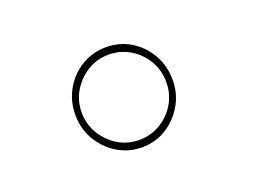

<svg xmlns="http://www.w3.org/2000/svg" viewBox="-57 -863 680 512"><g transform="rotate(-20 283.0 -607.0)"><path d="M273 -465Q235 -465 203.5 -484.5Q172 -504 153.5 -536Q135 -568 135 -607Q135 -646 153.5 -678.5Q172 -711 203.5 -730Q235 -749 273 -749Q312 -749 343 -730Q374 -711 392.5 -678.5Q411 -646 411 -607Q411 -568 392.5 -536Q374 -504 343 -484.5Q312 -465 273 -465ZM273 -486Q306 -486 333.5 -502.5Q361 -519 377 -546.5Q393 -574 393 -607Q393 -640 377 -667.5Q361 -695 333.5 -711.5Q306 -728 273 -728Q240 -728 213 -711.5Q186 -695 169.5 -667.5Q153 -640 153 -607Q153 -574 169.5 -546.5Q186 -519 213 -502.5Q240 -486 273 -486Z"/></g></svg>

Font: Panamera Thin
Style: Regular
Weight: 100
Designer: Bastien Sozeau
Foundry: NBR — Bastien Sozeau
Version: Version 3.003;gftools[0.9.33]